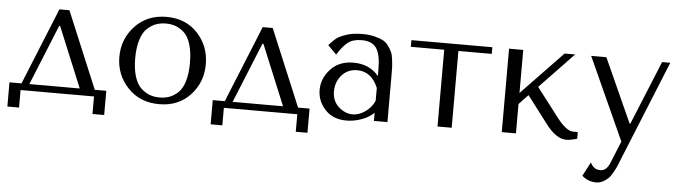

<svg xmlns="http://www.w3.org/2000/svg" viewBox="-47 -703 4044 1146"><g transform="rotate(5 1974.5 -130.5)"><path d="M521 -40H590V105H520V0H80V105H10V-40H82L269 -500H329ZM276 -401 129 -40H431L282 -401Z M1168 -249Q1168 -141 1097 -64.5Q1026 12 911 12Q795 12 722.5 -65Q650 -142 650 -249Q650 -357 722.5 -434Q795 -511 911 -511Q1026 -511 1097 -434.5Q1168 -358 1168 -249ZM1058.5 -137Q1073 -183 1073 -249Q1073 -315 1058.5 -361.5Q1044 -408 1018.5 -430.5Q993 -453 967 -462Q941 -471 910 -471Q879 -471 853 -462Q827 -453 801 -430.5Q775 -408 760 -361.5Q745 -315 745 -249Q745 -183 760 -137Q775 -91 801 -68.5Q827 -46 853 -37Q879 -28 910 -28Q941 -28 967 -37Q993 -46 1018.5 -68.5Q1044 -91 1058.5 -137Z M1739 -40H1808V105H1738V0H1298V105H1228V-40H1300L1487 -500H1547ZM1494 -401 1347 -40H1649L1500 -401Z M2082 -511Q2123 -511 2154.5 -503.5Q2186 -496 2206.5 -485.5Q2227 -475 2241.5 -454.5Q2256 -434 2263 -418Q2270 -402 2273.5 -372Q2277 -342 2277.5 -324.5Q2278 -307 2278 -273V0H2197V-49Q2169 -21 2123.5 -4.5Q2078 12 2033 12Q1952 12 1905 -39Q1858 -90 1858 -157Q1858 -226 1909 -281Q1960 -336 2045 -336Q2142 -336 2197 -269V-312Q2197 -397 2171.5 -435.5Q2146 -474 2083 -474Q2031 -474 2000.5 -450.5Q1970 -427 1938 -375L1886 -427Q1910 -454 1927.5 -468.5Q1945 -483 1986 -497Q2027 -511 2082 -511ZM2197 -121V-198Q2157 -293 2072 -293Q2015 -293 1979.5 -252.5Q1944 -212 1944 -156Q1944 -97 1983 -62.5Q2022 -28 2067 -28Q2105 -28 2142.5 -54.5Q2180 -81 2197 -121Z M2578 0V-460H2378V-500H2863V-460H2663V0Z M3048 -242 3296 -500H3359L3156 -288L3287 -117Q3346 -40 3387 -40H3415V0Q3374 12 3350 12Q3290 12 3227 -71L3103 -234L3048 -176V0H2963V-500H3048Z M3719 -117H3723L3880 -500H3929L3687 95Q3675 126 3669 140Q3663 154 3649 179.5Q3635 205 3622.5 217Q3610 229 3591 239.5Q3572 250 3550 250Q3501 250 3465 217L3509 134Q3528 175 3569 175Q3606 175 3626 124L3679 -6L3455 -500H3546Z"/></g></svg>

Font: Tenor Sans
Style: Regular
Weight: 400
Designer: Denis Masharov
Foundry: Denis Masharov
Version: Version 1.1